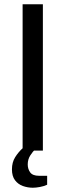

<svg xmlns="http://www.w3.org/2000/svg" viewBox="-20 -706 307 900"><path d="M86 0V-686H181V0ZM134 174Q110 174 87.5 166Q65 158 50.5 139Q36 120 36 88Q36 55 51 31Q66 7 87 -12H145V-6Q134 4 122 22.5Q110 41 110 65Q110 86 121.5 102Q133 118 163 118H201V160Q186 167 167 170.5Q148 174 134 174Z"/></svg>

Font: Archivo SemiBold
Style: Regular
Weight: 400
Version: Version 2.001